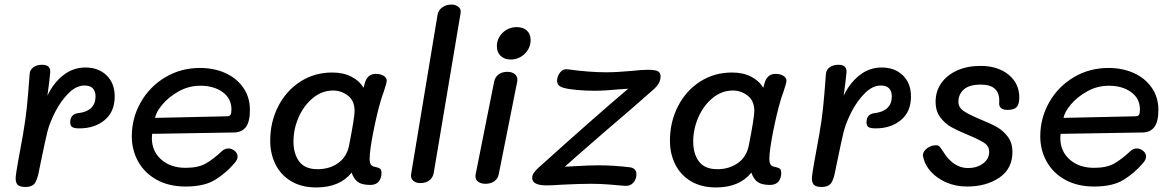

<svg xmlns="http://www.w3.org/2000/svg" viewBox="-20 -812 5143 842"><path d="M483 -389Q483 -322 439 -285.5Q395 -249 328 -249Q305 -249 296.5 -255Q288 -261 288 -275Q288 -312 324 -316Q360 -320 379.5 -338.5Q399 -357 399 -389Q399 -411 387.5 -424Q376 -437 350 -437Q315 -437 281.5 -404Q248 -371 223.5 -324Q199 -277 188 -235Q180 -204 156 -87L152 -67Q144 -22 131.5 -7Q119 8 92 8Q65 8 56 -3Q47 -14 49 -37Q51 -63 81 -223Q92 -287 97.5 -339.5Q103 -392 110 -487Q111 -506 126.5 -517Q142 -528 165 -528Q204 -528 200 -492Q197 -458 188 -393Q215 -449 258 -482.5Q301 -516 354 -516Q412 -516 447.5 -481.5Q483 -447 483 -389Z M558 -214Q558 -294 597 -363Q636 -432 704.5 -473Q773 -514 857 -514Q918 -514 967.5 -492Q1017 -470 1046.5 -428Q1076 -386 1076 -330Q1076 -278 1058 -254.5Q1040 -231 1005 -231L647 -225Q646 -218 646 -206Q646 -149 687 -112.5Q728 -76 794 -76Q849 -76 882.5 -95Q916 -114 954 -150Q967 -161 981 -161Q996 -161 1009 -150.5Q1022 -140 1022 -126Q1022 -111 1007 -95Q971 -53 923.5 -23.5Q876 6 794 6Q721 6 667.5 -23.5Q614 -53 586 -103.5Q558 -154 558 -214ZM974 -302Q987 -302 991 -308.5Q995 -315 995 -332Q995 -380 956.5 -408Q918 -436 859 -436Q808 -436 764 -411.5Q720 -387 692 -353.5Q664 -320 660 -295Z M1653 -53Q1653 -31 1641 -16Q1629 -1 1604 -1Q1568 -1 1550 -13.5Q1532 -26 1522 -55Q1470 10 1367 10Q1302 10 1256.5 -17.5Q1211 -45 1188 -91.5Q1165 -138 1165 -195Q1165 -277 1200 -345.5Q1235 -414 1297 -454Q1359 -494 1437 -494Q1486 -494 1521.5 -475.5Q1557 -457 1574 -427L1581 -451Q1593 -488 1628 -488Q1649 -488 1662.5 -479.5Q1676 -471 1676 -459Q1676 -450 1670 -432.5Q1664 -415 1663 -410Q1654 -386 1650 -371Q1633 -314 1617 -232.5Q1601 -151 1601 -116Q1601 -98 1606.5 -90Q1612 -82 1626 -80Q1640 -77 1646.5 -72.5Q1653 -68 1653 -53ZM1511 -175Q1535 -297 1535 -325Q1535 -370 1506 -392.5Q1477 -415 1441 -415Q1392 -415 1352 -382Q1312 -349 1289.5 -297.5Q1267 -246 1267 -191Q1267 -138 1292 -104Q1317 -70 1373 -70Q1425 -70 1463 -97Q1501 -124 1511 -175Z M1783 -49 1899 -748Q1903 -768 1920 -780Q1937 -792 1959 -792Q1979 -792 1991 -781.5Q2003 -771 2000 -755L1882 -53Q1878 -32 1862 -20.5Q1846 -9 1824 -9Q1803 -9 1791.5 -20Q1780 -31 1783 -49Z M2159 -609Q2159 -644 2184.5 -668.5Q2210 -693 2246 -693Q2274 -693 2290.5 -678Q2307 -663 2307 -637Q2307 -601 2281 -576Q2255 -551 2220 -551Q2192 -551 2175.5 -567Q2159 -583 2159 -609ZM2065 -39Q2065 -45 2066 -48L2147 -454Q2151 -474 2166.5 -485.5Q2182 -497 2205 -497Q2225 -497 2237 -487.5Q2249 -478 2249 -462Q2249 -456 2248 -453L2167 -47Q2163 -27 2147 -16.5Q2131 -6 2109 -6Q2089 -6 2077 -15Q2065 -24 2065 -39Z M2572 -6Q2520 -6 2442 -2Q2402 1 2378 1Q2314 1 2314 -31Q2314 -44 2321 -54Q2328 -64 2341 -76Q2585 -296 2735 -423L2692 -420Q2632 -414 2587 -414Q2548 -414 2510.5 -417.5Q2473 -421 2455 -426Q2423 -433 2423 -458Q2423 -477 2436 -494Q2449 -511 2470 -508Q2564 -495 2639 -495Q2684 -495 2750 -501Q2795 -506 2821 -506Q2855 -506 2866 -499Q2877 -492 2877 -477Q2877 -446 2844 -418Q2760 -343 2634 -236Q2491 -112 2457 -81L2498 -83Q2562 -87 2604 -87Q2673 -87 2745 -78Q2771 -73 2771 -47Q2771 -26 2757 -10.5Q2743 5 2720 3Q2688 0 2649.5 -3Q2611 -6 2572 -6Z M3406 -53Q3406 -31 3394 -16Q3382 -1 3357 -1Q3321 -1 3303 -13.5Q3285 -26 3275 -55Q3223 10 3120 10Q3055 10 3009.5 -17.5Q2964 -45 2941 -91.5Q2918 -138 2918 -195Q2918 -277 2953 -345.5Q2988 -414 3050 -454Q3112 -494 3190 -494Q3239 -494 3274.5 -475.5Q3310 -457 3327 -427L3334 -451Q3346 -488 3381 -488Q3402 -488 3415.5 -479.5Q3429 -471 3429 -459Q3429 -450 3423 -432.5Q3417 -415 3416 -410Q3407 -386 3403 -371Q3386 -314 3370 -232.5Q3354 -151 3354 -116Q3354 -98 3359.5 -90Q3365 -82 3379 -80Q3393 -77 3399.5 -72.5Q3406 -68 3406 -53ZM3264 -175Q3288 -297 3288 -325Q3288 -370 3259 -392.5Q3230 -415 3194 -415Q3145 -415 3105 -382Q3065 -349 3042.5 -297.5Q3020 -246 3020 -191Q3020 -138 3045 -104Q3070 -70 3126 -70Q3178 -70 3216 -97Q3254 -124 3264 -175Z M3975 -389Q3975 -322 3931 -285.5Q3887 -249 3820 -249Q3797 -249 3788.5 -255Q3780 -261 3780 -275Q3780 -312 3816 -316Q3852 -320 3871.5 -338.5Q3891 -357 3891 -389Q3891 -411 3879.5 -424Q3868 -437 3842 -437Q3807 -437 3773.5 -404Q3740 -371 3715.5 -324Q3691 -277 3680 -235Q3672 -204 3648 -87L3644 -67Q3636 -22 3623.5 -7Q3611 8 3584 8Q3557 8 3548 -3Q3539 -14 3541 -37Q3543 -63 3573 -223Q3584 -287 3589.5 -339.5Q3595 -392 3602 -487Q3603 -506 3618.5 -517Q3634 -528 3657 -528Q3696 -528 3692 -492Q3689 -458 3680 -393Q3707 -449 3750 -482.5Q3793 -516 3846 -516Q3904 -516 3939.5 -481.5Q3975 -447 3975 -389Z M4030 -118Q4026 -131 4028 -137Q4032 -153 4049 -164Q4066 -175 4084 -175Q4095 -175 4100 -169.5Q4105 -164 4115 -149Q4160 -75 4225 -75Q4264 -75 4291 -95Q4318 -115 4318 -146Q4318 -171 4296 -185.5Q4274 -200 4226 -220Q4180 -239 4152 -254.5Q4124 -270 4103.5 -297.5Q4083 -325 4083 -366Q4083 -412 4108 -447.5Q4133 -483 4177.5 -503Q4222 -523 4280 -523Q4356 -523 4403 -484.5Q4450 -446 4450 -385Q4450 -355 4438.5 -342.5Q4427 -330 4399 -330Q4378 -330 4369 -339Q4360 -348 4362 -363Q4366 -441 4282 -441Q4230 -441 4206.5 -419.5Q4183 -398 4183 -366Q4183 -341 4205.5 -325.5Q4228 -310 4278 -289Q4323 -271 4351.5 -255Q4380 -239 4400 -212Q4420 -185 4420 -146Q4420 -72 4362.5 -33Q4305 6 4221 6Q4171 6 4130 -12Q4089 -30 4063 -58.5Q4037 -87 4030 -118Z M4542 -214Q4542 -294 4581 -363Q4620 -432 4688.5 -473Q4757 -514 4841 -514Q4902 -514 4951.5 -492Q5001 -470 5030.5 -428Q5060 -386 5060 -330Q5060 -278 5042 -254.5Q5024 -231 4989 -231L4631 -225Q4630 -218 4630 -206Q4630 -149 4671 -112.5Q4712 -76 4778 -76Q4833 -76 4866.5 -95Q4900 -114 4938 -150Q4951 -161 4965 -161Q4980 -161 4993 -150.5Q5006 -140 5006 -126Q5006 -111 4991 -95Q4955 -53 4907.5 -23.5Q4860 6 4778 6Q4705 6 4651.5 -23.5Q4598 -53 4570 -103.5Q4542 -154 4542 -214ZM4958 -302Q4971 -302 4975 -308.5Q4979 -315 4979 -332Q4979 -380 4940.5 -408Q4902 -436 4843 -436Q4792 -436 4748 -411.5Q4704 -387 4676 -353.5Q4648 -320 4644 -295Z"/></svg>

Font: Mali Medium
Style: Italic
Weight: 500
Italic angle: -10°
Version: Version 1.000; ttfautohint (v1.6)